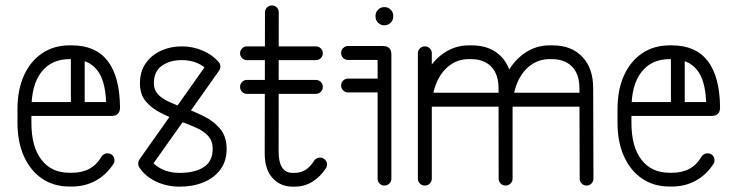

<svg xmlns="http://www.w3.org/2000/svg" viewBox="-20 -679 2692 703"><path d="M69.5 -254.4Q58.8 -254.4 52 -261.8Q45.2 -269.1 45.2 -279.9Q45.2 -290.6 52 -298Q58.8 -305.4 69.5 -305.4H368.4Q365.5 -387 333.7 -424.8Q301.9 -462.5 243.1 -462.5H234.8Q168.5 -462.5 131.8 -415.6Q95 -368.8 95 -279.9V-229.2Q95 -141.4 131.8 -93.9Q168.5 -46.4 234.8 -46.4H243.1Q280.2 -46.4 307.2 -60.9Q334.2 -75.4 352.5 -106.9Q360.4 -117.6 373.6 -117.6Q385 -117.6 392.1 -110.2Q399.1 -102.9 399.1 -92.1Q399.1 -83.9 394.8 -78Q368.9 -38.5 329.9 -17.2Q291 4 243.1 4H234.8Q177.1 4 134.2 -24.9Q91.4 -53.9 67.7 -106.5Q44 -159.1 44 -229.2V-279.9Q44 -350.4 67.7 -402.7Q91.4 -455 134.2 -483.9Q177.1 -512.9 234.8 -512.9H243.1Q329.9 -512.9 374.1 -456Q418.2 -399.1 419.5 -286.1Q419.5 -254.4 388 -254.4ZM290.1 -298.9Q290.1 -288.5 282.4 -281.4Q274.8 -274.4 265 -274.4Q254.2 -274.4 246.9 -281.4Q239.5 -288.5 239.5 -298.9V-475Q239.5 -485.1 246.9 -492.8Q254.2 -500.5 265 -500.5Q274.8 -500.5 282.4 -492.8Q290.1 -485.1 290.1 -475Z M741.8 -450.9Q748.6 -459.9 760.9 -459.9Q765.8 -459.9 771.7 -456.6Q777.6 -453.4 782.3 -447.9Q787 -442.5 787 -435Q787 -427.2 781.6 -419.5L531.6 -66.2Q524.8 -55.6 511.9 -55.6Q500.5 -55.6 493.2 -63Q486 -70.4 486 -80.1Q486 -85.2 487.6 -89.2Q489.2 -93.1 491.8 -97ZM491 -64.8Q488.9 -67.6 487.4 -71.6Q486 -75.5 486 -80.1Q486 -90.2 493.1 -97.9Q500.1 -105.6 510.9 -105.6Q523.5 -105.6 531 -94.6Q546.1 -72.4 573.8 -59.2Q601.4 -46 637.9 -46Q693.4 -46 726.1 -67.2Q758.8 -88.4 758.8 -134.1Q758.8 -161.2 744.1 -178.9Q729.5 -196.6 702.6 -209.4Q675.6 -222.1 639 -235Q601.8 -248.8 568.1 -265.9Q534.4 -283 513.4 -308.4Q492.4 -333.8 492.4 -374.4Q492.4 -417.6 514.1 -448.1Q535.9 -478.5 570.7 -493.9Q605.5 -509.2 644.9 -509.2Q685.6 -509.2 721.4 -494Q757.1 -478.8 779.8 -453Q783 -449.4 785 -445.1Q787 -440.8 787 -435Q787 -428.5 782 -422.8Q777 -417 771.1 -413.6Q765.1 -410.1 761.5 -410.1Q751.1 -410.1 743.2 -418Q727.4 -437.4 702.4 -448.1Q677.4 -458.9 644.9 -458.9Q601.8 -458.9 572.6 -438.2Q543.4 -417.5 543.4 -374.4Q543.4 -350.2 557.8 -334.4Q572.1 -318.6 597.4 -306.9Q622.6 -295.1 655.8 -283.5Q692.1 -270.4 727.8 -252.6Q763.5 -234.8 786.6 -206.6Q809.8 -178.4 809.8 -134.1Q809.8 -89 786.9 -58.2Q764 -27.4 725.2 -11.5Q686.4 4.4 637.9 4.4Q591.4 4.4 552.2 -13.9Q513 -32.2 491 -64.8Z M1130.4 -90.9Q1138.2 -102 1151.9 -102Q1162.2 -102 1169.8 -94.6Q1177.4 -87.2 1177.4 -77.1Q1177.4 -67.9 1173 -62.8Q1153.8 -32.5 1124.6 -14.1Q1095.5 4.4 1058.6 4.4H1051.2Q1007 4.4 978.1 -26.9Q949.2 -58.1 949.2 -118.2L950.2 -634.1Q950.2 -644.2 957.6 -651.6Q965 -659 975.8 -659Q986.5 -659 993.6 -651.6Q1000.6 -644.2 1000.6 -634.1L1000.2 -124.6Q1000.2 -46 1051.2 -46H1058.6Q1081 -46 1098.8 -57.1Q1116.5 -68.2 1130.4 -90.9ZM883.9 -458.9Q873.8 -458.9 866.4 -466.2Q859 -473.6 859 -484.4Q859 -494.1 866.4 -501.7Q873.8 -509.2 883.9 -509.2H1136.5Q1147.2 -509.2 1154.6 -501.7Q1162 -494.1 1162 -484.4Q1162 -473.6 1154.6 -466.2Q1147.2 -458.9 1136.5 -458.9ZM883.9 -335.4Q873.8 -335.4 866.4 -342.8Q859 -350.1 859 -360.9Q859 -371.6 866.4 -379Q873.8 -386.4 883.9 -386.4H1136.5Q1147.2 -386.4 1154.6 -379Q1162 -371.6 1162 -360.9Q1162 -350.1 1154.6 -342.8Q1147.2 -335.4 1136.5 -335.4Z M1254.5 -459.5Q1243.8 -459.5 1236.4 -466.9Q1229 -474.2 1229 -485Q1229 -495.4 1236.4 -502.9Q1243.8 -510.5 1254.5 -510.5H1381.9Q1413 -510.5 1413 -479.4V-25.1Q1413 -14.4 1405.6 -7Q1398.2 0.4 1387.5 0.4Q1376.8 0.4 1369.7 -7Q1362.6 -14.4 1362.6 -25.1V-459.5ZM1254.5 -340.6Q1243.8 -340.6 1236.4 -348Q1229 -355.4 1229 -365.8Q1229 -376.5 1236.4 -383.9Q1243.8 -391.2 1254.5 -391.2H1387.5Q1398.2 -391.2 1405.6 -383.9Q1413 -376.5 1413 -365.8Q1413 -355.4 1405.6 -348Q1398.2 -340.6 1387.5 -340.6ZM1354.9 -621Q1354.9 -634.1 1364.3 -643.6Q1373.8 -653 1387.5 -653Q1401 -653 1410.4 -643.6Q1419.9 -634.1 1419.9 -621V-618.8Q1419.9 -605.2 1410.4 -595.8Q1401 -586.4 1387.5 -586.4Q1373.8 -586.4 1364.3 -595.8Q1354.9 -605.2 1354.9 -618.8Z M1561 -25.1Q1561 -14.4 1553.6 -7Q1546.2 0.4 1535.5 0.4Q1524.8 0.4 1517.4 -7Q1510 -14.4 1510 -25.1V-484.4Q1510 -494.1 1517.4 -501.7Q1524.8 -509.2 1535.5 -509.2Q1546.2 -509.2 1553.6 -501.7Q1561 -494.1 1561 -484.4ZM1830.2 -339.5Q1841 -339.5 1848.4 -331.9Q1855.8 -324.4 1855.8 -314Q1855.8 -303.2 1848.4 -295.9Q1841 -288.5 1830.2 -288.5H1539.5Q1528.8 -288.5 1521.4 -295.9Q1514 -303.2 1514 -314Q1514 -324.4 1521.4 -331.9Q1528.8 -339.5 1539.5 -339.5ZM1856.8 -25.1Q1856.8 -14.4 1849.4 -7Q1842 0.4 1831.2 0.4Q1820.5 0.4 1813.1 -7Q1805.8 -14.4 1805.8 -25.1V-279.9Q1805.8 -347.4 1830.9 -399.9Q1856 -452.4 1898.2 -482.6Q1940.4 -512.9 1992 -512.9H2003.4Q2072.2 -512.9 2112.1 -471.1Q2151.9 -429.2 2151.9 -356.1L2152.9 -25.1Q2152.9 -14.4 2145.5 -7Q2138.1 0.4 2127.4 0.4Q2117.2 0.4 2109.9 -7Q2102.5 -14.4 2102.5 -25.1L2101.5 -356.1Q2101.5 -392.5 2088.5 -416.1Q2075.5 -439.6 2052.9 -451.1Q2030.4 -462.5 2001.9 -462.5H1992Q1953.2 -462.5 1922.8 -440.1Q1892.2 -417.8 1874.5 -376.9Q1856.8 -336.1 1856.8 -279.9ZM2126.4 -339.5Q2137.1 -339.5 2144.5 -331.9Q2151.9 -324.4 2151.9 -314Q2151.9 -303.2 2144.5 -295.9Q2137.1 -288.5 2126.4 -288.5H1835.9Q1825.5 -288.5 1818.1 -295.9Q1810.8 -303.2 1810.8 -314Q1810.8 -324.4 1818.1 -331.9Q1825.5 -339.5 1835.9 -339.5ZM1561 -279.9Q1561 -269.1 1553.6 -261.8Q1546.2 -254.4 1535.5 -254.4Q1524.8 -254.4 1517.4 -261.8Q1510 -269.1 1510 -279.9Q1510 -347.4 1534.8 -399.9Q1559.6 -452.4 1602.1 -482.6Q1644.6 -512.9 1696.2 -512.9H1707.2Q1776.1 -512.9 1815.9 -471.1Q1855.8 -429.2 1855.8 -356.1L1856.8 -25.1Q1856.8 -14.4 1849.4 -7Q1842 0.4 1831.2 0.4Q1820.5 0.4 1813.1 -7Q1805.8 -14.4 1805.8 -25.1L1805.4 -356.1Q1805.4 -392.5 1792.4 -416.1Q1779.4 -439.6 1757 -451.1Q1734.6 -462.5 1705.8 -462.5H1696.2Q1657.5 -462.5 1627 -440.1Q1596.5 -417.8 1578.8 -376.9Q1561 -336.1 1561 -279.9Z M2266.5 -254.4Q2255.8 -254.4 2249 -261.8Q2242.2 -269.1 2242.2 -279.9Q2242.2 -290.6 2249 -298Q2255.8 -305.4 2266.5 -305.4H2565.4Q2562.5 -387 2530.7 -424.8Q2498.9 -462.5 2440.1 -462.5H2431.8Q2365.5 -462.5 2328.8 -415.6Q2292 -368.8 2292 -279.9V-229.2Q2292 -141.4 2328.8 -93.9Q2365.5 -46.4 2431.8 -46.4H2440.1Q2477.2 -46.4 2504.2 -60.9Q2531.2 -75.4 2549.5 -106.9Q2557.4 -117.6 2570.6 -117.6Q2582 -117.6 2589.1 -110.2Q2596.1 -102.9 2596.1 -92.1Q2596.1 -83.9 2591.8 -78Q2565.9 -38.5 2526.9 -17.2Q2488 4 2440.1 4H2431.8Q2374.1 4 2331.2 -24.9Q2288.4 -53.9 2264.7 -106.5Q2241 -159.1 2241 -229.2V-279.9Q2241 -350.4 2264.7 -402.7Q2288.4 -455 2331.2 -483.9Q2374.1 -512.9 2431.8 -512.9H2440.1Q2526.9 -512.9 2571.1 -456Q2615.2 -399.1 2616.5 -286.1Q2616.5 -254.4 2585 -254.4ZM2487.1 -298.9Q2487.1 -288.5 2479.4 -281.4Q2471.8 -274.4 2462 -274.4Q2451.2 -274.4 2443.9 -281.4Q2436.5 -288.5 2436.5 -298.9V-475Q2436.5 -485.1 2443.9 -492.8Q2451.2 -500.5 2462 -500.5Q2471.8 -500.5 2479.4 -492.8Q2487.1 -485.1 2487.1 -475Z"/></svg>

Font: Libertine-Super Thin
Style: Regular
Weight: 100
Designer: Bastien Sozeau
Foundry: NBR — Bastien Sozeau
Version: Version 2.003;gftools[0.9.33]